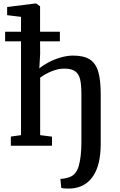

<svg xmlns="http://www.w3.org/2000/svg" viewBox="-20 -847 695 1116"><path d="M102.1 -662.6V-749L21.5 -758.8V-806.2L188 -827.1H189.9L212.9 -810.5V-662.6H328.1V-606.9H212.9L213.4 -535.2L208.5 -449.2Q228.5 -466.8 261.2 -484.1Q293.9 -501.5 332 -512.7Q370.1 -523.9 404.8 -523.9Q467.3 -523.9 502 -501.5Q536.6 -479 551 -430.7Q565.4 -382.3 565.4 -298.8V-10.7Q565.4 112.8 519.8 178.7Q474.1 244.6 389.2 249Q379.9 249.5 359.6 248.5Q339.4 247.6 335.9 245.1L331.1 192.4Q338.4 193.4 355.2 190.2Q372.1 187 383.8 182.6Q423.3 168.9 438.2 116Q453.1 63 453.1 -22.5V-298.8Q453.1 -355 445.6 -386.2Q438 -417.5 416.7 -432.9Q395.5 -448.2 354 -448.2Q319.3 -448.2 281.7 -433.3Q244.1 -418.5 213.4 -395.5V-61.5L282.2 -52.7V0H43V-53.2L102.1 -61.5V-606.9H9.8V-662.6Z"/></svg>

Font: Merriweather
Style: Regular
Weight: 400
Designer: Eben Sorkin
Foundry: Eben Sorkin
Version: Version 1.584; ttfautohint (v1.6)